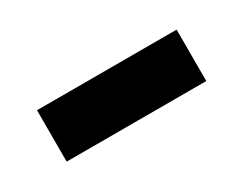

<svg xmlns="http://www.w3.org/2000/svg" viewBox="-29 -400 332 262"><g transform="rotate(-30 137.0 -269.5)"><path d="M27 -229V-310H247V-229Z"/></g></svg>

Font: Noto Sans Lao ExtraCondensed
Style: Regular
Weight: 400
Width: 2
Designer: Monotype Design Team
Foundry: Monotype Imaging Inc.
Version: Version 2.004; ttfautohint (v1.8.4.7-5d5b)